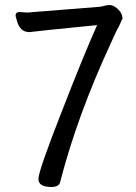

<svg xmlns="http://www.w3.org/2000/svg" viewBox="-20 -728 540 765"><path d="M185 17Q133 17 133 -15Q133 -47 231 -296Q312 -505 367 -628Q125 -604 97 -600Q59 -600 47 -647L42 -665Q42 -680 57 -680Q65 -680 72 -679Q79 -678 89 -678L377 -701Q387 -702 396.5 -705Q406 -708 420 -708Q437 -705 452.5 -689Q468 -673 468 -654L453 -621Q443 -605 423 -559Q288 -268 220 -4Q216 17 185 17Z"/></svg>

Font: \eiw{I[½ {O¿rH
Style: Bold
Weight: 700
Designer: LXGW / Fontworks Inc.
Foundry: LXGW / Fontworks Inc.
Version: Version 1.320;February 9, 2024